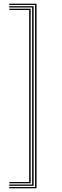

<svg xmlns="http://www.w3.org/2000/svg" viewBox="-20 -820 338 1040"><path d="M178 200H30V193.2H170V-793.2H30V-800H178ZM162 186.5H30V179.5H154V-779.5H30V-786.5H162ZM146 172.8H30V166H138V-766H30V-772.8H146Z"/></svg>

Font: Big Shoulders Inline Text Thin Thin
Style: Regular
Weight: 250
Version: Version 2.002